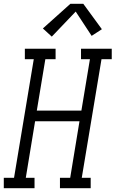

<svg xmlns="http://www.w3.org/2000/svg" viewBox="-50 -992 609 1012"><path d="M-30 0V-55H24L128 -680H81V-735H243V-680H189L144 -409H379L424 -680H377V-735H539V-680H485L381 -55H428V0H266V-55H320L369 -353H135L86 -55H132V0ZM223 -799 176 -842 321 -972H389L487 -838L433 -803L349 -931Z"/></svg>

Font: Iosevka Slab Light Oblique
Style: Regular
Weight: 300
Italic angle: -9°
Monospace: yes
Designer: Belleve Invis
Foundry: Belleve Invis
Version: Version 11.1.1; ttfautohint (v1.8.3)